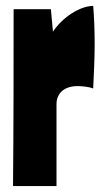

<svg xmlns="http://www.w3.org/2000/svg" viewBox="-20 -629 354 649"><path d="M26 -598C26 -405 26 -216 24 0H171V-277C171 -311 194 -338 243 -338C258 -338 283 -335 295 -330C297 -374 300 -428 300 -481C300 -528 298 -574 295 -609C252 -609 192 -572 159 -522L152 -598Z"/></svg>

Font: Ranchers
Style: Regular
Weight: 400
Designer: Pablo Impallari, Brenda Gallo
Foundry: Pablo Impallari, Brenda Gallo
Version: Version 1.000